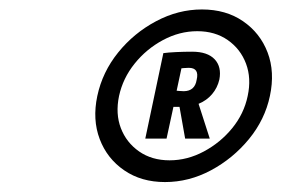

<svg xmlns="http://www.w3.org/2000/svg" viewBox="-20 -741 640 400"><path d="M323.7 -361.7Q274.3 -361.7 238.7 -386.2Q203 -410.7 187.7 -451.3Q172.3 -492 182.7 -541Q193.3 -591 226.2 -631.7Q259 -672.3 305.2 -696.8Q351.3 -721.3 400.7 -721.3Q450.7 -721.3 486.3 -696.8Q522 -672.3 537.5 -631.7Q553 -591 542.3 -541Q532 -492 498.7 -451.3Q465.3 -410.7 419.5 -386.2Q373.7 -361.7 323.7 -361.7ZM333.3 -407Q370.3 -407 404.8 -425.5Q439.3 -444 463.8 -474Q488.3 -504 496 -541Q504 -578 492.5 -608.5Q481 -639 454.5 -657.5Q428 -676 391 -676Q354 -676 319.5 -657.5Q285 -639 260.5 -608.5Q236 -578 228 -541Q220.3 -504 231.8 -474Q243.3 -444 269.8 -425.5Q296.3 -407 333.3 -407ZM282.7 -452.3 320.3 -630.3Q330 -631.7 346.8 -632.5Q363.7 -633.3 380.3 -633.3Q412.3 -633.3 427.2 -617.5Q442 -601.7 437 -575.3Q433 -558 421.8 -544.8Q410.7 -531.7 393.7 -524.7L417 -452.3H365.7L354 -518.3H341.3L327 -452.3ZM363 -551Q386 -551.3 389.7 -574.7Q395.7 -599.7 373.3 -599.7Q367.7 -599.7 363.5 -599.2Q359.3 -598.7 358 -598.7L348 -552Q349.7 -552 353.5 -551.5Q357.3 -551 363 -551Z"/></svg>

Font: Epunda Slab Light
Style: Italic
Weight: 300
Italic angle: -12°
Designer: Simon Atzbach
Foundry: typofactur
Version: Version 1.102